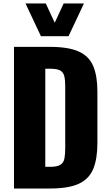

<svg xmlns="http://www.w3.org/2000/svg" viewBox="-20 -1078 626 1098"><path d="M60 0V-810H265Q371 -810 430 -783.5Q489 -757 513 -700.5Q537 -644 537 -554V-260Q537 -169 513 -111.5Q489 -54 430.5 -27Q372 0 267 0ZM239 -124H267Q308 -124 326 -136Q344 -148 348.5 -172Q353 -196 353 -232V-585Q353 -621 347.5 -643Q342 -665 324 -675Q306 -685 266 -685H239ZM214 -871 126 -1058H242L293 -948L344 -1058H460L372 -871Z"/></svg>

Font: Oswald
Style: Bold
Weight: 700
Designer: Vernon Adams
Foundry: Vernon Adams
Version: Version 4.103;gftools[0.9.33.dev8+g029e19f]